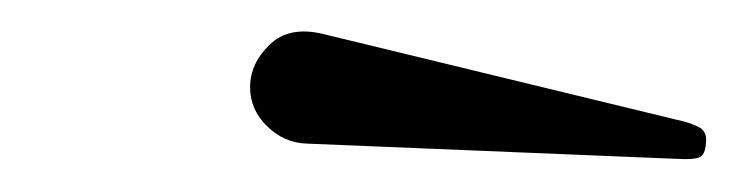

<svg xmlns="http://www.w3.org/2000/svg" viewBox="-20 -809 458 119"><path d="M170 -720Q156 -720.5 145.5 -730.8Q135 -741 135 -755Q135 -769.5 147 -781.2Q159 -793 180 -788L398.5 -735Q408 -733 413.2 -730.2Q418.5 -727.5 417.5 -720Q417 -713 413.5 -711.5Q410 -710 400.5 -710.5Z"/></svg>

Font: Besley
Style: Italic
Weight: 400
Italic angle: -13°
Designer: Owen Earl
Foundry: indestructible type*
Version: Version 4.000; ttfautohint (v1.8.4.7-5d5b)